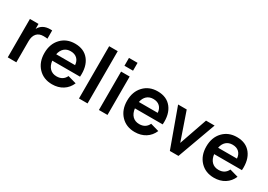

<svg xmlns="http://www.w3.org/2000/svg" viewBox="4 -1529 3259 2338"><g transform="rotate(30 1633.5 -360.0)"><path d="M373.5 -554.2V-438Q355.5 -441.9 316.4 -441.9Q255.4 -441.9 222.4 -404.3Q189.5 -366.7 189.5 -297.4V0H68.8V-540H189.5V-469.7Q235.4 -555.2 348.1 -555.2Q356.9 -555.2 373.5 -554.2Z M698.2 -96.2Q787.6 -96.2 823.7 -172.9L942.9 -139.2Q911.6 -65.4 847.7 -25.1Q783.7 15.1 698.2 15.1Q577.6 15.1 503.2 -64Q428.7 -143.1 428.7 -270Q428.7 -397.5 503.4 -476.3Q578.1 -555.2 697.3 -555.2Q825.2 -555.2 892.3 -469Q959.5 -382.8 948.7 -236.3H558.1Q566.4 -169.4 602.8 -132.8Q639.2 -96.2 698.2 -96.2ZM561 -327.6H826.2Q821.8 -384.8 787.8 -416.5Q753.9 -448.2 697.3 -448.2Q642.6 -448.2 607.4 -416.7Q572.3 -385.3 561 -327.6Z M1190.9 0H1070.3V-734.9H1190.9Z M1471.2 -622.1H1350.6V-732.4H1471.2ZM1471.2 0H1350.6V-540H1471.2Z M1860.4 -96.2Q1949.7 -96.2 1985.8 -172.9L2105 -139.2Q2073.7 -65.4 2009.8 -25.1Q1945.8 15.1 1860.4 15.1Q1739.7 15.1 1665.3 -64Q1590.8 -143.1 1590.8 -270Q1590.8 -397.5 1665.5 -476.3Q1740.2 -555.2 1859.4 -555.2Q1987.3 -555.2 2054.4 -469Q2121.6 -382.8 2110.8 -236.3H1720.2Q1728.5 -169.4 1764.9 -132.8Q1801.3 -96.2 1860.4 -96.2ZM1723.1 -327.6H1988.3Q1983.9 -384.8 1950 -416.5Q1916 -448.2 1859.4 -448.2Q1804.7 -448.2 1769.5 -416.7Q1734.4 -385.3 1723.1 -327.6Z M2469.2 0H2348.1L2152.3 -540H2273.4L2408.7 -147.9L2544.9 -540H2665.5Z M2974.6 -96.2Q3064 -96.2 3100.1 -172.9L3219.2 -139.2Q3188 -65.4 3124 -25.1Q3060.1 15.1 2974.6 15.1Q2854 15.1 2779.5 -64Q2705.1 -143.1 2705.1 -270Q2705.1 -397.5 2779.8 -476.3Q2854.5 -555.2 2973.6 -555.2Q3101.6 -555.2 3168.7 -469Q3235.8 -382.8 3225.1 -236.3H2834.5Q2842.8 -169.4 2879.2 -132.8Q2915.5 -96.2 2974.6 -96.2ZM2837.4 -327.6H3102.5Q3098.1 -384.8 3064.2 -416.5Q3030.3 -448.2 2973.6 -448.2Q2918.9 -448.2 2883.8 -416.7Q2848.6 -385.3 2837.4 -327.6Z"/></g></svg>

Font: Vela Sans Bd
Style: Bold
Weight: 700
Designer: Principal design: Mikhail Sharanda - project Manrope.
Design modification: Ravid Balaliev
Foundry: Mikhail Sharanda
Version: Version 1.001